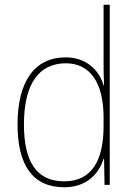

<svg xmlns="http://www.w3.org/2000/svg" viewBox="-20 -780 565 810"><path d="M251 10C347 10 397 -48 417 -110H419L421 0H443V-760H417V-526C417 -491 417 -457 419 -420H417C399 -482 346 -538 257 -538C127 -538 54 -438 54 -255C54 -83 118 10 251 10ZM251 -15C134 -15 81 -98 81 -255C81 -426 144 -513 258 -513C362 -513 417 -428 417 -284V-248C417 -103 367 -15 251 -15Z"/></svg>

Font: Noto Sans Lao SemiCondensed Thin
Style: Regular
Weight: 100
Width: 4
Designer: Monotype Design Team
Foundry: Monotype Imaging Inc.
Version: Version 2.003